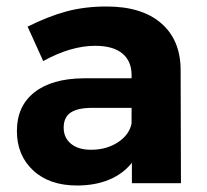

<svg xmlns="http://www.w3.org/2000/svg" viewBox="-20 -564 636 591"><path d="M386 0V-63Q359 -29 316 -11Q273 7 217 7Q132 7 82 -39.5Q32 -86 32 -161Q32 -237 85.5 -279.5Q139 -322 237 -323H385V-333Q385 -376 356.5 -399.5Q328 -423 273 -423Q198 -423 113 -376L65 -482Q129 -514 185 -529Q241 -544 308 -544Q416 -544 475.5 -493Q535 -442 536 -351L537 0ZM385 -184V-232H264Q219 -232 197.5 -217.5Q176 -203 176 -171Q176 -140 198.5 -121.5Q221 -103 260 -103Q308 -103 343 -126Q378 -149 385 -184Z"/></svg>

Font: Gontserrat SemiBold
Style: Regular
Weight: 600
Designer: Julieta Ulanovsky
Foundry: Julieta Ulanovsky
Version: Version 6.001